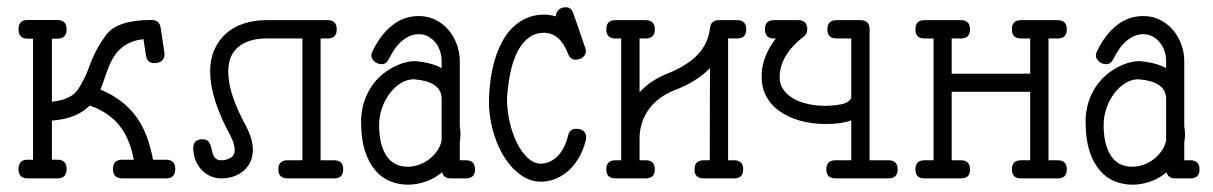

<svg xmlns="http://www.w3.org/2000/svg" viewBox="-20 -485 3299 522"><path d="M121.1 -379.9H135.7C152.7 -379.9 161.1 -388.3 161.1 -405.3C161.1 -422.2 152.7 -430.7 135.7 -430.7H55.2C38.6 -430.7 30.3 -422.2 30.3 -405.3C30.3 -388.3 38.6 -379.9 55.2 -379.9H69.8V-50.8H55.2C38.6 -50.8 30.3 -42.3 30.3 -25.4C30.3 -8.5 38.6 0 55.2 0H135.7C152.7 0 161.1 -8.5 161.1 -25.4C161.1 -42.3 152.7 -50.8 135.7 -50.8H121.1V-157.2C165.7 -160.2 200 -173.8 224.1 -198.2C242 -191.7 257.6 -183.9 271 -174.8C284.3 -165.7 295.7 -155.1 305.2 -143.1C314.6 -131 322.5 -117.4 328.9 -102.1C335.2 -86.8 340.2 -69.7 343.8 -50.8H312.5C295.6 -50.8 287.1 -42.3 287.1 -25.4C287.1 -8.5 295.6 0 312.5 0H431.2C448.1 0 456.5 -8.5 456.5 -25.4C456.5 -42.3 448.1 -50.8 431.2 -50.8H396C391.4 -75.5 385.3 -97.8 377.4 -117.7C369.6 -137.5 359.9 -155.2 348.1 -170.7C336.4 -186.1 322.8 -199.6 307.1 -211.2C291.5 -222.7 273.4 -232.9 252.9 -241.7C256.2 -248.9 259.3 -257 262.2 -266.1C265.1 -275.2 268.4 -284.6 272 -294.2C275.6 -303.8 279.8 -313.2 284.7 -322.5C289.6 -331.8 295.7 -340.3 303.2 -348.1C310.7 -356 319.9 -362.5 330.8 -367.9C341.7 -373.3 354.8 -376.8 370.1 -378.4L376.5 -335.9C378.4 -321 385.9 -313.5 398.9 -313.5C408.4 -313.5 415.4 -315.7 420.2 -320.1C424.9 -324.5 427.2 -330.2 427.2 -337.4V-340.1C427.2 -341.2 427.1 -342.3 426.8 -343.3L417 -407.7C415.4 -423 406.9 -430.7 391.6 -430.7C329.8 -430.7 288.9 -417.3 269 -390.6C248.9 -363.6 233.2 -334.3 222.2 -302.7C218.3 -291.7 213.8 -281.1 208.7 -271C203.7 -260.9 198.1 -251.1 191.9 -241.7C179.5 -223.1 155.9 -212.1 121.1 -208.5Z M871.1 -430.2H826.7H703.6C681.2 -430.2 660.6 -427 641.8 -420.7C623.1 -414.3 607.1 -405.1 593.8 -393.1C580.4 -381 570 -366.4 562.5 -349.1C555 -331.9 551.3 -312.3 551.3 -290.5C551.3 -242.7 569.2 -185.4 605 -118.7C613.8 -102.4 618.2 -88.7 618.2 -77.6C618.2 -67.9 614.5 -60.7 607.2 -56.2C599.9 -51.6 591.3 -49.3 581.5 -49.3C575.4 -49.3 570.6 -50.7 567.1 -53.5C563.7 -56.2 561.2 -59.7 559.6 -64C557.9 -68.2 556.6 -72.8 555.7 -77.9C554.7 -82.9 553.4 -87.6 551.8 -91.8C550.1 -96 547.8 -99.5 544.7 -102.3C541.6 -105.1 536.9 -106.4 530.8 -106.4C522.3 -106.4 516 -104.4 511.7 -100.3C507.5 -96.3 505.4 -90.5 505.4 -83C505.4 -70.6 507.5 -59.3 511.7 -49.1C516 -38.8 521.6 -30 528.6 -22.7C535.6 -15.4 543.6 -9.8 552.7 -5.9C561.8 -2 571.5 0 581.5 0C592.9 0 603.8 -1.7 614.3 -5.1C624.7 -8.5 633.8 -13.5 641.6 -20C649.4 -26.5 655.7 -34.7 660.4 -44.4C665.1 -54.2 667.5 -65.3 667.5 -77.6C667.5 -96.8 661.3 -118.3 648.9 -142.1C632.6 -172 620.5 -199.1 612.5 -223.4C604.6 -247.6 600.6 -270 600.6 -290.5C600.6 -320.5 609.9 -342.9 628.7 -357.9C647.4 -372.9 672.4 -380.4 703.6 -380.4H802.2V-49.3H761.7C745.1 -49.3 736.8 -41 736.8 -24.4C736.8 -8.1 745.1 0 761.7 0H826.7H888.2C904.8 0 913.1 -8.1 913.1 -24.4C913.1 -41 904.8 -49.3 888.2 -49.3H851.6V-380.4H871.1C887.4 -380.4 895.5 -388.7 895.5 -405.3C895.5 -421.9 887.4 -430.2 871.1 -430.2Z M1180.7 -215.3V-102.5C1178.4 -92.4 1174.2 -83.1 1168.2 -74.5C1162.2 -65.8 1155 -58.3 1146.7 -52C1138.4 -45.7 1129.2 -40.7 1119.1 -37.1C1109 -33.5 1099 -31.7 1088.9 -31.7C1062.8 -31.7 1043.3 -41.8 1030.3 -62C1017.3 -82.2 1010.7 -109.9 1010.7 -145C1010.7 -161.3 1013.4 -176.9 1018.8 -191.9C1024.2 -206.9 1031.2 -220.1 1040 -231.7C1048.8 -243.2 1058.9 -252.4 1070.3 -259.3C1081.7 -266.1 1093.3 -269.5 1105 -269.5C1131 -267.3 1150.1 -261.7 1162.4 -252.9C1174.6 -244.1 1180.7 -231.6 1180.7 -215.3ZM1108.9 -318.8H1105.5C1099.3 -318.8 1091.6 -317.7 1082.5 -315.4C1073.4 -313.2 1063.8 -309.6 1053.7 -304.7C1043.6 -299.8 1033.4 -293.4 1022.9 -285.4C1012.5 -277.4 1003 -267.7 994.4 -256.1C985.8 -244.5 978.5 -231.2 972.7 -216.1C966.8 -200.9 963.2 -183.6 961.9 -164.1V-150.9C961.9 -121.3 965.3 -95.9 972.2 -74.7C979 -53.5 988.2 -36.1 999.8 -22.5C1011.3 -8.8 1024.8 1.2 1040.3 7.6C1055.7 13.9 1072.1 17.1 1089.4 17.1C1105 17.1 1120.9 14.3 1137.2 8.8C1153.5 3.3 1168.3 -5.2 1181.6 -16.6C1184.9 -5.5 1192.7 0 1205.1 0H1246.6C1263.2 0 1271.5 -8.1 1271.5 -24.4C1271.5 -41 1263.2 -49.3 1246.6 -49.3H1230V-97.2C1230.6 -100.7 1231.1 -104.5 1231.4 -108.4C1231.8 -112.3 1231.9 -116 1231.9 -119.6C1231.9 -123.2 1231.8 -127 1231.4 -130.9C1231.1 -134.8 1230.6 -138.5 1230 -142.1V-318.4C1230 -335 1227.1 -350.7 1221.4 -365.7C1215.7 -380.7 1207.9 -393.8 1198 -405C1188.1 -416.3 1176.4 -425.1 1162.8 -431.6C1149.3 -438.2 1134.6 -441.4 1118.7 -441.4C1092 -441.4 1068 -433.1 1046.9 -416.5C1025.7 -399.9 1007.8 -376.6 993.2 -346.7C990.9 -342.1 989.7 -337.6 989.7 -333C989.7 -328.1 992.4 -323.2 997.8 -318.1C1003.2 -313.1 1009.9 -310.5 1018.1 -310.5C1026.2 -310.5 1032.7 -315.4 1037.6 -325.2C1048 -346.7 1060.2 -363.2 1074.2 -374.8C1088.2 -386.3 1103 -392.1 1118.7 -392.1C1127.8 -392.1 1136.1 -390.1 1143.8 -386C1151.4 -381.9 1158 -376.5 1163.6 -369.6C1169.1 -362.8 1173.3 -355 1176.3 -346.2C1179.2 -337.4 1180.7 -328.1 1180.7 -318.4V-299.8C1162.4 -309.9 1138.5 -316.2 1108.9 -318.8Z M1491.2 -440.4C1480.5 -443.7 1470.2 -445.3 1460.4 -445.3C1438.3 -445.3 1418.3 -440.3 1400.4 -430.2C1382.5 -420.1 1367.1 -405.5 1354.2 -386.5C1341.4 -367.4 1331.1 -344.1 1323.5 -316.4C1315.8 -288.7 1311.2 -257.2 1309.6 -221.7V-192.9C1311.5 -165.5 1316.5 -139.7 1324.5 -115.5C1332.4 -91.2 1342.6 -70 1355 -51.8C1367.4 -33.5 1381.5 -19 1397.5 -8.1C1413.4 2.8 1430.3 8.5 1448.2 8.8H1457C1470.7 7.8 1483.6 4.5 1495.8 -1.2C1508.1 -6.9 1519.1 -14.6 1529.1 -24.2C1539 -33.8 1547.7 -45.3 1555.2 -58.8C1562.7 -72.3 1568.5 -87.4 1572.8 -104C1573.1 -105.6 1573.3 -107.2 1573.5 -108.6C1573.6 -110.1 1573.7 -111.5 1573.7 -112.8C1573.7 -119 1571.5 -124.2 1566.9 -128.4C1562.3 -132.6 1555.3 -134.8 1545.9 -134.8C1534.5 -134.8 1527.3 -128.6 1524.4 -116.2C1519.2 -94.1 1510.4 -76.3 1498 -62.7C1485.7 -49.2 1470.7 -41.7 1453.1 -40H1449.2C1437.2 -40.4 1425.6 -45.7 1414.6 -55.9C1403.5 -66.2 1393.8 -79.7 1385.5 -96.4C1377.2 -113.2 1370.6 -132.2 1365.7 -153.3C1360.8 -174.5 1358.4 -196.1 1358.4 -218.3V-218.8C1360.4 -246.4 1363.9 -271.2 1368.9 -293.2C1373.9 -315.2 1380.7 -333.7 1389.2 -348.9C1397.6 -364 1407.7 -375.7 1419.4 -383.8C1431.2 -391.9 1444.7 -396 1460 -396C1488.9 -394.7 1510.3 -376 1523.9 -339.8C1528.2 -328.5 1534.8 -322.8 1543.9 -322.8C1553.1 -322.8 1560.1 -325.1 1565.2 -329.8C1570.2 -334.6 1572.8 -339.7 1572.8 -345.2C1572.8 -348.8 1572.1 -352.4 1570.8 -356L1539.1 -447.8C1535.2 -459.5 1528.3 -465.3 1518.6 -465.3C1509.8 -465.3 1503 -462.8 1498.3 -457.8C1493.6 -452.7 1491.2 -446.9 1491.2 -440.4Z M1735.4 -49.3H1718.8V-107.4C1718.8 -137.4 1727 -163.9 1743.4 -187C1759.8 -210.1 1783.4 -227.7 1814 -239.7C1854 -255 1886.1 -275.1 1910.2 -299.8L1909.7 -49.3H1893.1C1876.5 -49.3 1868.2 -41 1868.2 -24.4C1868.2 -8.1 1876.5 0 1893.1 0H1975.6C1992.2 0 2000.5 -8.1 2000.5 -24.4C2000.5 -41 1992.2 -49.3 1975.6 -49.3H1959.5V-380.4H1983.9C2000.5 -380.4 2008.8 -388.7 2008.8 -405.3C2008.8 -421.9 2000.5 -430.2 1983.9 -430.2H1935.1C1919.4 -430.2 1911.1 -422.5 1910.2 -407.2C1906.6 -379.6 1895.3 -355.8 1876.2 -335.9C1857.2 -316.1 1830.4 -299.3 1795.9 -285.6C1765 -273.3 1739.3 -256.2 1718.8 -234.4V-380.4H1735.4C1752 -380.4 1760.3 -388.7 1760.3 -405.3C1760.3 -421.9 1752 -430.2 1735.4 -430.2H1652.8C1636.6 -430.2 1628.4 -421.9 1628.4 -405.3C1628.4 -388.7 1636.6 -380.4 1652.8 -380.4H1668.9V-49.3H1652.8C1636.6 -49.3 1628.4 -41 1628.4 -24.4C1628.4 -8.1 1636.6 0 1652.8 0H1735.4C1752 0 1760.3 -8.1 1760.3 -24.4C1760.3 -41 1752 -49.3 1735.4 -49.3Z M2084 -380.4H2089.4C2065.6 -349.8 2052.7 -318 2050.8 -285.2V-274.9C2050.8 -255.4 2055.1 -237.8 2063.7 -222.2C2072.3 -206.5 2084.4 -193.3 2099.9 -182.4C2115.3 -171.5 2133.6 -163 2154.8 -157C2175.9 -151 2199.2 -147.9 2224.6 -147.9C2252 -147.9 2273.6 -150.7 2289.6 -156.2H2288.6C2288.9 -156.2 2289.4 -156.4 2290 -156.7C2290.7 -157.1 2291.3 -157.2 2292 -157.2C2292.6 -157.2 2293.5 -157.6 2294.4 -158.2V-49.3H2251.5C2234.9 -49.3 2226.6 -41 2226.6 -24.4C2226.6 -8.1 2234.9 0 2251.5 0H2395.5C2412.1 0 2420.4 -8.1 2420.4 -24.4C2420.4 -41 2412.1 -49.3 2395.5 -49.3H2344.2V-405.3C2344.2 -421.9 2335.9 -430.2 2319.3 -430.2H2254.4C2237.8 -430.2 2229.5 -421.9 2229.5 -405.3C2229.5 -388.7 2237.8 -380.4 2254.4 -380.4H2294.4V-218.8C2291.2 -211.6 2284.3 -206.4 2273.7 -203.1C2263.1 -199.9 2246.7 -197.9 2224.6 -197.3C2207.4 -197.3 2191.2 -199 2176 -202.4C2160.9 -205.8 2147.7 -210.8 2136.5 -217.3C2125.2 -223.8 2116.3 -231.9 2109.6 -241.7C2102.9 -251.5 2099.6 -262.5 2099.6 -274.9C2099.6 -293.8 2104.8 -312.5 2115.2 -331.1C2125.7 -349.6 2141.8 -367.4 2163.6 -384.3C2171.1 -389.8 2174.8 -396.8 2174.8 -405.3C2174.8 -421.9 2166.5 -430.2 2149.9 -430.2H2084C2067.7 -430.2 2059.6 -421.9 2059.6 -405.3C2059.6 -388.7 2067.7 -380.4 2084 -380.4Z M2493.2 -380.4H2518.1V-49.3H2493.2C2476.9 -49.3 2468.8 -41 2468.8 -24.4C2468.8 -8.1 2476.9 0 2493.2 0H2592.8C2609 0 2617.2 -8.1 2617.2 -24.4C2617.2 -41 2609 -49.3 2592.8 -49.3H2567.4V-235.4H2780.8V-49.3H2755.9C2739.3 -49.3 2731 -41 2731 -24.4C2731 -8.1 2739.3 0 2755.9 0H2855.5C2872.1 0 2880.4 -8.1 2880.4 -24.4C2880.4 -41 2872.1 -49.3 2855.5 -49.3H2830.6V-380.4H2855.5C2872.1 -380.4 2880.4 -388.7 2880.4 -405.3C2880.4 -421.9 2872.1 -430.2 2855.5 -430.2H2755.9C2739.3 -430.2 2731 -421.9 2731 -405.3C2731 -388.7 2739.3 -380.4 2755.9 -380.4H2780.8V-284.7H2567.4V-380.4H2592.8C2609 -380.4 2617.2 -388.7 2617.2 -405.3C2617.2 -421.9 2609 -430.2 2592.8 -430.2H2493.2C2476.9 -430.2 2468.8 -421.9 2468.8 -405.3C2468.8 -388.7 2476.9 -380.4 2493.2 -380.4Z M3150.4 -215.3V-102.5C3148.1 -92.4 3144 -83.1 3137.9 -74.5C3131.9 -65.8 3124.8 -58.3 3116.5 -52C3108.2 -45.7 3099 -40.7 3088.9 -37.1C3078.8 -33.5 3068.7 -31.7 3058.6 -31.7C3032.6 -31.7 3013 -41.8 3000 -62C2987 -82.2 2980.5 -109.9 2980.5 -145C2980.5 -161.3 2983.2 -176.9 2988.5 -191.9C2993.9 -206.9 3001 -220.1 3009.8 -231.7C3018.6 -243.2 3028.6 -252.4 3040 -259.3C3051.4 -266.1 3063 -269.5 3074.7 -269.5C3100.7 -267.3 3119.9 -261.7 3132.1 -252.9C3144.3 -244.1 3150.4 -231.6 3150.4 -215.3ZM3078.6 -318.8H3075.2C3069 -318.8 3061.4 -317.7 3052.2 -315.4C3043.1 -313.2 3033.5 -309.6 3023.4 -304.7C3013.3 -299.8 3003.1 -293.4 2992.7 -285.4C2982.3 -277.4 2972.7 -267.7 2964.1 -256.1C2955.5 -244.5 2948.2 -231.2 2942.4 -216.1C2936.5 -200.9 2932.9 -183.6 2931.6 -164.1V-150.9C2931.6 -121.3 2935.1 -95.9 2941.9 -74.7C2948.7 -53.5 2957.9 -36.1 2969.5 -22.5C2981 -8.8 2994.5 1.2 3010 7.6C3025.5 13.9 3041.8 17.1 3059.1 17.1C3074.7 17.1 3090.7 14.3 3106.9 8.8C3123.2 3.3 3138 -5.2 3151.4 -16.6C3154.6 -5.5 3162.4 0 3174.8 0H3216.3C3232.9 0 3241.2 -8.1 3241.2 -24.4C3241.2 -41 3232.9 -49.3 3216.3 -49.3H3199.7V-97.2C3200.4 -100.7 3200.8 -104.5 3201.2 -108.4C3201.5 -112.3 3201.7 -116 3201.7 -119.6C3201.7 -123.2 3201.5 -127 3201.2 -130.9C3200.8 -134.8 3200.4 -138.5 3199.7 -142.1V-318.4C3199.7 -335 3196.9 -350.7 3191.2 -365.7C3185.5 -380.7 3177.7 -393.8 3167.7 -405C3157.8 -416.3 3146.1 -425.1 3132.6 -431.6C3119.1 -438.2 3104.3 -441.4 3088.4 -441.4C3061.7 -441.4 3037.8 -433.1 3016.6 -416.5C2995.4 -399.9 2977.5 -376.6 2962.9 -346.7C2960.6 -342.1 2959.5 -337.6 2959.5 -333C2959.5 -328.1 2962.2 -323.2 2967.5 -318.1C2972.9 -313.1 2979.7 -310.5 2987.8 -310.5C2995.9 -310.5 3002.4 -315.4 3007.3 -325.2C3017.7 -346.7 3029.9 -363.2 3043.9 -374.8C3057.9 -386.3 3072.8 -392.1 3088.4 -392.1C3097.5 -392.1 3105.9 -390.1 3113.5 -386C3121.2 -381.9 3127.8 -376.5 3133.3 -369.6C3138.8 -362.8 3143.1 -355 3146 -346.2C3148.9 -337.4 3150.4 -328.1 3150.4 -318.4V-299.8C3132.2 -309.9 3108.2 -316.2 3078.6 -318.8Z"/></svg>

Font: Nathan
Style: Regular
Weight: 400
Designer: Peter Wiegel
Foundry: Peter Wiegel
Version: Version 1.001 2009